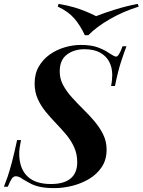

<svg xmlns="http://www.w3.org/2000/svg" viewBox="-45 -953 733 987"><path d="M605 -715Q595 -689 578.5 -639.5Q562 -590 546 -511H526Q529 -525 530.5 -540Q532 -555 532 -567Q532 -606 516.5 -635.5Q501 -665 469.5 -682.5Q438 -700 389 -700Q336 -700 299 -672.5Q262 -645 262 -585Q262 -548 279.5 -515.5Q297 -483 324.5 -452.5Q352 -422 383 -391.5Q414 -361 441 -329Q468 -297 485.5 -261.5Q503 -226 503 -184Q503 -131 477.5 -93.5Q452 -56 412 -32.5Q372 -9 325.5 2.5Q279 14 235 14Q190 14 160.5 7.5Q131 1 111 -10Q91 -21 72 -32Q62 -40 52.5 -43.5Q43 -47 37 -47Q24 -47 15.5 -34.5Q7 -22 -5 7H-25Q-16 -15 -6 -44Q4 -73 16 -118.5Q28 -164 43 -233H63Q59 -214 56 -193.5Q53 -173 54 -153Q57 -83 97.5 -45Q138 -7 217 -7Q284 -7 318 -35.5Q352 -64 352 -119Q352 -161 336.5 -195.5Q321 -230 296 -260Q271 -290 243 -319Q215 -348 190 -378.5Q165 -409 149 -444.5Q133 -480 133 -524Q133 -574 154.5 -611Q176 -648 210.5 -672.5Q245 -697 287 -709.5Q329 -722 370 -722Q424 -722 459 -709Q494 -696 519 -678Q530 -671 538.5 -666.5Q547 -662 552 -662Q566 -662 585 -715ZM449 -870Q492 -887 548.5 -904.5Q605 -922 663 -933L668 -919Q588 -894 519.5 -854.5Q451 -815 409 -772H391Q368 -822 337 -858Q306 -894 252 -919L256 -933Q304 -925 337 -915Q370 -905 396.5 -894Q423 -883 449 -870Z"/></svg>

Font: Playfair Display SemiBold
Style: Italic
Weight: 600
Italic angle: -14°
Designer: Claus Eggers Sørensen
Foundry: Claus Eggers Sørensen
Version: Version 1.203